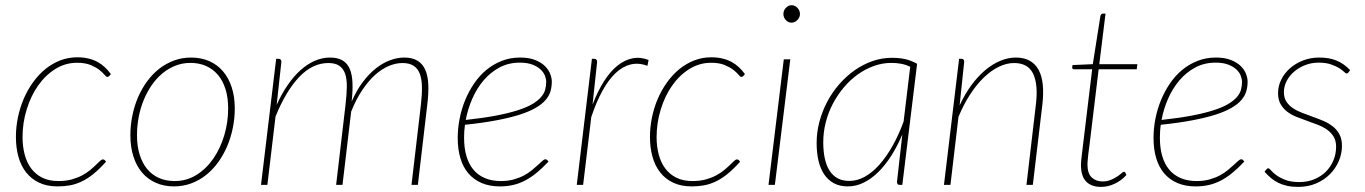

<svg xmlns="http://www.w3.org/2000/svg" viewBox="-20 -726 5361 754"><path d="M396.5 -91Q369.5 -61 345.8 -42Q322 -23 299.2 -12.5Q276.5 -2 254 2Q231.5 6 206.5 6Q164 6 133.2 -8.8Q102.5 -23.5 82.2 -49.5Q62 -75.5 52.2 -111Q42.5 -146.5 42.5 -188Q42.5 -227 50.5 -265.5Q58.5 -304 73.5 -338.8Q88.5 -373.5 110 -403.2Q131.5 -433 158.2 -454.8Q185 -476.5 216.5 -488.8Q248 -501 283.5 -501Q307.5 -501 327.2 -496.2Q347 -491.5 363 -482.8Q379 -474 391.8 -462Q404.5 -450 415.5 -435L408.5 -427Q405.5 -424 401 -424Q397 -424 390 -432.8Q383 -441.5 369.8 -451.8Q356.5 -462 335.5 -470.8Q314.5 -479.5 282.5 -479.5Q236.5 -479.5 197.2 -455Q158 -430.5 129.5 -389.8Q101 -349 84.8 -296.2Q68.5 -243.5 68.5 -187.5Q68.5 -151 76.8 -119.5Q85 -88 102.2 -64.8Q119.5 -41.5 146 -28.2Q172.5 -15 209.5 -15Q238.5 -15 261.2 -21.2Q284 -27.5 302 -37Q320 -46.5 333.2 -57.5Q346.5 -68.5 356.2 -78Q366 -87.5 372.8 -93.8Q379.5 -100 384 -100Q388.5 -100 391.5 -97L396.5 -91Z M666 -15Q713 -15 751.8 -39.2Q790.5 -63.5 818 -103.5Q845.5 -143.5 860.8 -194.8Q876 -246 876 -300Q876 -342 865.8 -375.2Q855.5 -408.5 836.2 -431.5Q817 -454.5 789.5 -466.8Q762 -479 728 -479Q696.5 -479 668.8 -468Q641 -457 617.8 -437.8Q594.5 -418.5 576 -391.8Q557.5 -365 544.5 -333.5Q531.5 -302 524.8 -266.8Q518 -231.5 518 -195Q518 -153 528.2 -119.5Q538.5 -86 557.5 -62.8Q576.5 -39.5 604 -27.2Q631.5 -15 666 -15ZM663.5 6Q624 6 592.2 -8Q560.5 -22 538.2 -48Q516 -74 504 -111.2Q492 -148.5 492 -195Q492 -234 499.8 -272Q507.5 -310 522 -343.8Q536.5 -377.5 557.5 -406.2Q578.5 -435 605 -455.8Q631.5 -476.5 663 -488.2Q694.5 -500 730.5 -500Q770 -500 801.8 -486Q833.5 -472 855.8 -446Q878 -420 890 -383Q902 -346 902 -300Q902 -261 894.2 -223.2Q886.5 -185.5 872 -151.5Q857.5 -117.5 836.5 -88.5Q815.5 -59.5 789 -38.5Q762.5 -17.5 730.8 -5.8Q699 6 663.5 6Z M1005 0 1064.5 -495H1074.5Q1080 -495 1082.5 -491.5Q1085 -488 1085 -483.5L1066.5 -314Q1086 -357.5 1109.8 -392Q1133.5 -426.5 1160.2 -450.5Q1187 -474.5 1216.2 -487.2Q1245.5 -500 1276 -500Q1306.5 -500 1325.5 -488.5Q1344.5 -477 1353.8 -454.8Q1363 -432.5 1364.2 -400.5Q1365.5 -368.5 1361 -327.5Q1380 -371 1404.5 -403.5Q1429 -436 1456.2 -457.5Q1483.5 -479 1512 -489.5Q1540.5 -500 1567.5 -500Q1599.5 -500 1619.8 -487.5Q1640 -475 1650.2 -451.5Q1660.5 -428 1662 -393.8Q1663.5 -359.5 1658 -315.5L1621 0H1596L1633 -315.5Q1637.5 -354.5 1637 -384.8Q1636.5 -415 1628.8 -435.8Q1621 -456.5 1604.5 -467.5Q1588 -478.5 1560.5 -478.5Q1534.5 -478.5 1507 -467Q1479.5 -455.5 1453.2 -432Q1427 -408.5 1402.8 -372.5Q1378.5 -336.5 1359 -287.5L1325 0H1300L1337 -315.5Q1341.5 -354.5 1342 -384.8Q1342.5 -415 1335.5 -435.8Q1328.5 -456.5 1312.8 -467.5Q1297 -478.5 1269.5 -478.5Q1207.5 -478.5 1155.5 -424.2Q1103.5 -370 1062 -268.5L1030 0Z M2021.5 -480Q1977 -480 1941.5 -461Q1906 -442 1879.2 -410.5Q1852.5 -379 1834.8 -338.5Q1817 -298 1809 -255Q1878.5 -262.5 1929 -272.2Q1979.5 -282 2014.8 -293.5Q2050 -305 2071.5 -318Q2093 -331 2105 -345Q2117 -359 2121 -374Q2125 -389 2125 -404.5Q2125 -416 2119.8 -429.2Q2114.5 -442.5 2102.2 -453.8Q2090 -465 2070.2 -472.5Q2050.5 -480 2021.5 -480ZM2134 -91.5Q2110 -66 2087.5 -47.5Q2065 -29 2042 -17Q2019 -5 1994.8 0.5Q1970.5 6 1943 6Q1902.5 6 1871.5 -7.2Q1840.5 -20.5 1819.5 -45Q1798.5 -69.5 1788 -104.8Q1777.5 -140 1777.5 -184Q1777.5 -221 1784.8 -258.8Q1792 -296.5 1806.2 -331.5Q1820.5 -366.5 1841.2 -397.2Q1862 -428 1889.2 -450.8Q1916.5 -473.5 1950 -486.8Q1983.5 -500 2022.5 -500Q2058 -500 2082 -490.2Q2106 -480.5 2120.5 -466Q2135 -451.5 2141 -435Q2147 -418.5 2147 -405.5Q2147 -385.5 2141.8 -367.5Q2136.5 -349.5 2122.5 -333.2Q2108.5 -317 2084.2 -302.8Q2060 -288.5 2022.2 -276.2Q1984.5 -264 1931.2 -253.8Q1878 -243.5 1806 -236Q1804 -223 1803.2 -210.2Q1802.5 -197.5 1802.5 -184.5Q1802.5 -145 1811.5 -113.8Q1820.5 -82.5 1838.5 -60.5Q1856.5 -38.5 1883.8 -26.8Q1911 -15 1947 -15Q1974.5 -15 1997 -21.2Q2019.5 -27.5 2037.5 -37Q2055.5 -46.5 2069 -57.8Q2082.5 -69 2092.8 -78.5Q2103 -88 2110 -94.2Q2117 -100.5 2122 -100.5Q2126 -100.5 2129 -97.5Z M2307 -315.5Q2327.5 -368.5 2352.2 -407.2Q2377 -446 2405.2 -468.5Q2433.5 -491 2464.2 -497Q2495 -503 2527 -490.5L2522.5 -467.5Q2488 -480.5 2456.5 -472.8Q2425 -465 2397.2 -438.8Q2369.5 -412.5 2345.5 -368.8Q2321.5 -325 2302 -266.5L2270 0H2245L2304.5 -495H2314.5Q2320 -495 2322.5 -491.5Q2325 -488 2325 -483.5Z M2886.5 -91Q2859.5 -61 2835.8 -42Q2812 -23 2789.2 -12.5Q2766.5 -2 2744 2Q2721.5 6 2696.5 6Q2654 6 2623.2 -8.8Q2592.5 -23.5 2572.2 -49.5Q2552 -75.5 2542.2 -111Q2532.5 -146.5 2532.5 -188Q2532.5 -227 2540.5 -265.5Q2548.5 -304 2563.5 -338.8Q2578.5 -373.5 2600 -403.2Q2621.5 -433 2648.2 -454.8Q2675 -476.5 2706.5 -488.8Q2738 -501 2773.5 -501Q2797.5 -501 2817.2 -496.2Q2837 -491.5 2853 -482.8Q2869 -474 2881.8 -462Q2894.5 -450 2905.5 -435L2898.5 -427Q2895.5 -424 2891 -424Q2887 -424 2880 -432.8Q2873 -441.5 2859.8 -451.8Q2846.5 -462 2825.5 -470.8Q2804.5 -479.5 2772.5 -479.5Q2726.5 -479.5 2687.2 -455Q2648 -430.5 2619.5 -389.8Q2591 -349 2574.8 -296.2Q2558.5 -243.5 2558.5 -187.5Q2558.5 -151 2566.8 -119.5Q2575 -88 2592.2 -64.8Q2609.5 -41.5 2636 -28.2Q2662.5 -15 2699.5 -15Q2728.5 -15 2751.2 -21.2Q2774 -27.5 2792 -37Q2810 -46.5 2823.2 -57.5Q2836.5 -68.5 2846.2 -78Q2856 -87.5 2862.8 -93.8Q2869.5 -100 2874 -100Q2878.5 -100 2881.5 -97L2886.5 -91Z M3083.5 -493 3023 0H2998L3058 -493ZM3121.5 -671Q3121.5 -657.5 3111.2 -647.2Q3101 -637 3088.5 -637Q3075.5 -637 3066 -647.2Q3056.5 -657.5 3056.5 -671Q3056.5 -685 3066.2 -695.2Q3076 -705.5 3089 -705.5Q3101.5 -705.5 3111.5 -695.2Q3121.5 -685 3121.5 -671Z M3554.5 -464Q3537.5 -472 3519.2 -475.5Q3501 -479 3480.5 -479Q3445.5 -479 3412 -467Q3378.5 -455 3348.8 -433.8Q3319 -412.5 3294.2 -383.2Q3269.5 -354 3251.2 -319.5Q3233 -285 3223 -246.2Q3213 -207.5 3213 -167.5Q3213 -132 3219 -104Q3225 -76 3237.5 -56.2Q3250 -36.5 3269.2 -26Q3288.5 -15.5 3315.5 -15.5Q3346.5 -15.5 3376.2 -32Q3406 -48.5 3433.2 -79Q3460.5 -109.5 3484.8 -152.5Q3509 -195.5 3528.5 -248.5ZM3523.5 -198Q3504.5 -153 3480.8 -115.5Q3457 -78 3429.8 -51Q3402.5 -24 3372.2 -9Q3342 6 3309.5 6Q3277.5 6 3254.5 -6.5Q3231.5 -19 3216.5 -41.5Q3201.5 -64 3194.2 -95.2Q3187 -126.5 3187 -164.5Q3187 -207 3198 -248.2Q3209 -289.5 3228.8 -326.8Q3248.5 -364 3276 -395.5Q3303.5 -427 3336.2 -450Q3369 -473 3406 -486Q3443 -499 3482.5 -499Q3511 -499 3534.8 -493.8Q3558.5 -488.5 3581.5 -475.5L3523.5 0H3512.5Q3506.5 0 3504.5 -3.8Q3502.5 -7.5 3502.5 -11.5Z M3748.5 -312Q3768.5 -355.5 3794 -390.5Q3819.5 -425.5 3848.2 -449.8Q3877 -474 3907.8 -487Q3938.5 -500 3969.5 -500Q4001.5 -500 4023.8 -487.5Q4046 -475 4058.8 -451.5Q4071.5 -428 4075 -393.8Q4078.5 -359.5 4073.5 -315.5L4036 0H4011L4048 -315.5Q4057.5 -393 4037.5 -435.8Q4017.5 -478.5 3962.5 -478.5Q3933 -478.5 3902.5 -463.8Q3872 -449 3843.5 -421.5Q3815 -394 3789.5 -354.8Q3764 -315.5 3744 -267L3712.5 0H3687L3746.5 -495H3756.5Q3762 -495 3764.2 -491.5Q3766.5 -488 3766.5 -483.5Z M4225 -77Q4225 -80 4225.2 -84.5Q4225.5 -89 4226.2 -97.8Q4227 -106.5 4228.8 -120.5Q4230.5 -134.5 4233 -156L4269 -454H4198Q4190.5 -454 4190.5 -461.5L4192 -470.5L4271.5 -474L4301.5 -664Q4302.5 -667 4304.8 -669.8Q4307 -672.5 4310.5 -672.5H4321.5L4297 -474H4446.5L4444 -454H4294.5L4258.5 -156Q4255.5 -135.5 4254 -122.2Q4252.5 -109 4251.8 -100.2Q4251 -91.5 4250.8 -87Q4250.5 -82.5 4250.5 -80.5Q4250.5 -45 4267.2 -29.2Q4284 -13.5 4310 -13.5Q4328 -13.5 4342.2 -19.5Q4356.5 -25.5 4367 -32.5Q4377.5 -39.5 4384.2 -45.5Q4391 -51.5 4394 -51.5Q4397 -51.5 4399 -48.5L4403.5 -39Q4385.5 -18 4358.5 -5Q4331.5 8 4304 8Q4266.5 8 4246 -12.5Q4225.5 -33 4225 -77Z M4754 -480Q4709.5 -480 4674 -461Q4638.5 -442 4611.8 -410.5Q4585 -379 4567.2 -338.5Q4549.5 -298 4541.5 -255Q4611 -262.5 4661.5 -272.2Q4712 -282 4747.2 -293.5Q4782.5 -305 4804 -318Q4825.5 -331 4837.5 -345Q4849.5 -359 4853.5 -374Q4857.5 -389 4857.5 -404.5Q4857.5 -416 4852.2 -429.2Q4847 -442.5 4834.8 -453.8Q4822.5 -465 4802.8 -472.5Q4783 -480 4754 -480ZM4866.5 -91.5Q4842.5 -66 4820 -47.5Q4797.5 -29 4774.5 -17Q4751.5 -5 4727.2 0.5Q4703 6 4675.5 6Q4635 6 4604 -7.2Q4573 -20.5 4552 -45Q4531 -69.5 4520.5 -104.8Q4510 -140 4510 -184Q4510 -221 4517.2 -258.8Q4524.5 -296.5 4538.8 -331.5Q4553 -366.5 4573.8 -397.2Q4594.5 -428 4621.8 -450.8Q4649 -473.5 4682.5 -486.8Q4716 -500 4755 -500Q4790.5 -500 4814.5 -490.2Q4838.5 -480.5 4853 -466Q4867.5 -451.5 4873.5 -435Q4879.5 -418.5 4879.5 -405.5Q4879.5 -385.5 4874.2 -367.5Q4869 -349.5 4855 -333.2Q4841 -317 4816.8 -302.8Q4792.5 -288.5 4754.8 -276.2Q4717 -264 4663.8 -253.8Q4610.5 -243.5 4538.5 -236Q4536.5 -223 4535.8 -210.2Q4535 -197.5 4535 -184.5Q4535 -145 4544 -113.8Q4553 -82.5 4571 -60.5Q4589 -38.5 4616.2 -26.8Q4643.5 -15 4679.5 -15Q4707 -15 4729.5 -21.2Q4752 -27.5 4770 -37Q4788 -46.5 4801.5 -57.8Q4815 -69 4825.2 -78.5Q4835.5 -88 4842.5 -94.2Q4849.5 -100.5 4854.5 -100.5Q4858.5 -100.5 4861.5 -97.5Z M5276 -442Q5273 -437.5 5268.5 -437.5Q5264.5 -437.5 5257.8 -444.2Q5251 -451 5238.5 -458.8Q5226 -466.5 5206.5 -473.2Q5187 -480 5158 -480Q5130.5 -480 5106 -470.5Q5081.5 -461 5062.8 -445.2Q5044 -429.5 5033 -408.2Q5022 -387 5022 -364Q5022 -342 5031.8 -327Q5041.5 -312 5057.5 -301.2Q5073.5 -290.5 5094 -282.8Q5114.5 -275 5136 -267.2Q5157.5 -259.5 5178 -250.8Q5198.5 -242 5214.5 -229.2Q5230.5 -216.5 5240.2 -198.2Q5250 -180 5250 -153.5Q5250 -123 5237.8 -94Q5225.5 -65 5203 -42.2Q5180.5 -19.5 5148.8 -5.8Q5117 8 5078 8Q5054 8 5034.8 3.8Q5015.5 -0.5 4999.8 -8.2Q4984 -16 4971 -27Q4958 -38 4946 -51.5L4952.5 -60Q4956 -65 4961 -65Q4964.5 -65 4971.8 -56.5Q4979 -48 4992.5 -38Q5006 -28 5027.8 -19.5Q5049.5 -11 5082 -11Q5114.5 -11 5141.2 -22Q5168 -33 5187 -52Q5206 -71 5216.5 -96.2Q5227 -121.5 5227 -149.5Q5227 -173.5 5217.2 -189.5Q5207.5 -205.5 5191.5 -216.8Q5175.5 -228 5155 -236Q5134.5 -244 5113 -251.5Q5091.5 -259 5071 -267.2Q5050.5 -275.5 5034.5 -287.8Q5018.5 -300 5008.8 -317.5Q4999 -335 4999 -360.5Q4999 -388 5011.5 -413.2Q5024 -438.5 5045.8 -457.8Q5067.5 -477 5097 -488.5Q5126.5 -500 5160.5 -500Q5200.5 -500 5229.2 -488Q5258 -476 5282 -450.5Z"/></svg>

Font: Lato ExtraLight
Style: Italic
Weight: 275
Italic angle: -7°
Designer: Lukasz Dziedzic with Adam Twardoch and Botio Nikoltchev
Foundry: tyPoland Lukasz Dziedzic
Version: Version 2.015; 2015-08-06; http://www.latofonts.com/